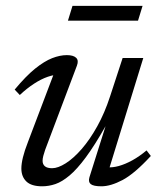

<svg xmlns="http://www.w3.org/2000/svg" viewBox="-20 -644 556 674"><path d="M294 -22 350.5 -201Q312.5 -134 281.5 -92Q250.5 -50 224.2 -28Q198 -6 174.8 2Q151.5 10 128 10Q90 10 72.5 -7Q55 -24 55 -52.5Q55 -69 60.5 -91.8Q66 -114.5 78.5 -146.5L176 -403.5L189 -381.5Q171 -382.5 147.8 -374.5Q124.5 -366.5 99.5 -350.2Q74.5 -334 49.5 -310.5L31.5 -329.5Q71 -377 103.2 -403Q135.5 -429 163 -439.8Q190.5 -450.5 214.5 -450.5Q237.5 -450.5 247.2 -441.2Q257 -432 250 -413.5L138.5 -118Q134.5 -106.5 132 -96.8Q129.5 -87 129.5 -79.5Q129.5 -67 137.8 -60.2Q146 -53.5 163 -53.5Q183.5 -53.5 210.8 -70.8Q238 -88 266.8 -121Q295.5 -154 321.5 -200.8Q347.5 -247.5 366.5 -306L410.5 -440.5H483L359.5 -39.5L356.5 -57Q374 -55 396.8 -61.2Q419.5 -67.5 444.5 -81.2Q469.5 -95 494.5 -116L509.5 -96.5Q452.5 -34.5 410.5 -12.2Q368.5 10 336 10Q308 10 298.5 2.2Q289 -5.5 294 -22ZM218.5 -571.5 234.5 -623.5H480.5L464.5 -571.5Z"/></svg>

Font: Newsreader 16pt 16pt
Style: Italic
Weight: 400
Italic angle: -17°
Version: Version 1.003